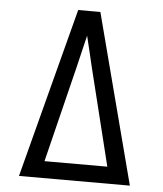

<svg xmlns="http://www.w3.org/2000/svg" viewBox="-53 -781 705 828"><g transform="rotate(5 300.0 -367.5)"><path d="M60 0 188 -490 252 -735H348L412 -490L540 0ZM436 -73 333 -490Q325 -525 316.5 -559.5Q308 -594 300 -628Q292 -594 283.5 -559.5Q275 -525 267 -490L164 -73Z"/></g></svg>

Font: Iosevka Aile
Style: Regular
Weight: 400
Designer: Belleve Invis
Foundry: Belleve Invis
Version: Version 28.0.1; ttfautohint (v1.8.4)